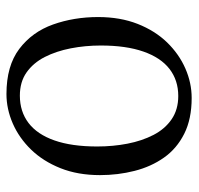

<svg xmlns="http://www.w3.org/2000/svg" viewBox="-30 -558 600 580"><g transform="rotate(-90 270.0 -268.0)"><path d="M31 -266Q31 -333 52 -385.5Q73 -438 108.2 -474.2Q143.5 -510.5 187.2 -529.5Q231 -548.5 276 -548.5Q361 -548.5 412.2 -509.8Q463.5 -471 486 -407.8Q508.5 -344.5 508.5 -271.5Q508.5 -205 487.8 -152.2Q467 -99.5 431.8 -63.2Q396.5 -27 353 -8Q309.5 11 264 11Q200.5 11 155.8 -11.5Q111 -34 83.8 -72.8Q56.5 -111.5 43.8 -161.5Q31 -211.5 31 -266ZM270 -29.5Q317.5 -29.5 351.8 -56Q386 -82.5 404.2 -134.8Q422.5 -187 422.5 -263.5Q422.5 -310.5 414 -354.2Q405.5 -398 387.8 -432.8Q370 -467.5 341.2 -487.8Q312.5 -508 271 -508Q223 -508 188.5 -481.8Q154 -455.5 135.8 -403.5Q117.5 -351.5 117.5 -274.5Q117.5 -226.5 126 -182.8Q134.5 -139 152.5 -104.2Q170.5 -69.5 199.8 -49.5Q229 -29.5 270 -29.5Z"/></g></svg>

Font: Merriweather 72pt Light
Style: Regular
Weight: 300
Version: Version 2.100